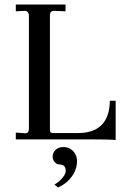

<svg xmlns="http://www.w3.org/2000/svg" viewBox="-20 -617 554 850"><path d="M492 3Q474 0 368 0H50V-30L93 -27Q108 -27 108 -49V-548Q108 -557 102.5 -563.5Q97 -570 89 -569L50 -567V-597H270V-567L221 -569H219Q201 -569 201 -548V-41Q201 -28 213 -28H326Q395 -28 430.5 -64.5Q466 -101 466 -171H492ZM237 213 221 200Q241 189 256 171Q271 153 271 140Q271 111 243 111Q231 111 222 100.5Q213 90 213 77Q213 59 226 46.5Q239 34 261 34Q287 34 304 52Q321 70 321 96Q321 133 297.5 165Q274 197 237 213Z"/></svg>

Font: UnnaRegular
Style: Regular
Weight: 400
Designer: Jorge de Buen Unna
Foundry: Omnibus-Type
Version: Version 2.008;hotconv 1.0.109;makeotfexe 2.5.65596